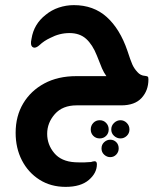

<svg xmlns="http://www.w3.org/2000/svg" viewBox="-20 -411 639 749"><path d="M164 111Q164 153 191.5 186Q219 219 273 222Q295 223 309.5 222.5Q324 222 335 221Q337 220 342 219Q347 218 349 218Q358 218 358 230Q358 264 326.5 291Q295 318 236 318Q178 318 134 290Q90 262 65.5 214.5Q41 167 41 107Q41 42 70.5 -7.5Q100 -57 153 -85.5Q206 -114 278 -114H395Q385 -128 378 -144Q371 -160 358 -194Q341 -237 316 -259.5Q291 -282 251 -282Q212 -282 176 -263Q152 -252 134 -235Q123 -225 114 -225Q103 -226 101 -239Q100 -247 103 -260Q112 -317 158 -353Q181 -372 209.5 -381.5Q238 -391 268 -391Q345 -391 396.5 -344.5Q448 -298 477 -213Q489 -176 496 -160Q503 -144 516 -130Q528 -116 546 -115Q554 -114 556.5 -112Q559 -110 559 -101Q559 -58 532.5 -29Q506 0 453 0H279Q224 0 194 34Q164 68 164 111ZM369 58Q384 58 394 68.5Q404 79 404 94Q404 109 394 119Q384 129 369 129Q354 129 344 119Q334 109 334 94Q334 79 344 68.5Q354 58 369 58ZM450 58Q464 58 474.5 68.5Q485 79 485 94Q485 109 474.5 119Q464 129 450 129Q436 129 425 119Q414 109 414 94Q414 79 425 68.5Q436 58 450 58ZM410 134Q424 134 433.5 143.5Q443 153 443 168Q443 182 433.5 192Q424 202 410 202Q397 202 386.5 192.5Q376 183 376 168Q376 153 386.5 143.5Q397 134 410 134Z"/></svg>

Font: Zain ExtraBold
Style: Regular
Weight: 800
Designer: Zain,Boutros
Foundry: Mobile Telecommunications Company (Zain), 2024
Version: Version 1.50; ttfautohint (v1.8.4)